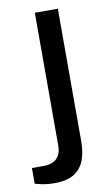

<svg xmlns="http://www.w3.org/2000/svg" viewBox="-131 -571 464 805"><g transform="rotate(-10 100.5 -168.0)"><path d="M33 191Q19 191 4.5 189.5Q-10 188 -23.5 185Q-37 182 -48 179V112H2Q38 112 57.5 93.5Q77 75 77 39V-527H175V39Q175 81 163 115.5Q151 150 120.5 170.5Q90 191 33 191Z"/></g></svg>

Font: Archivo Expanded
Style: Regular
Weight: 400
Width: 7
Designer: Hector Gatti
Foundry: Omnibus-Type
Version: Version 2.001